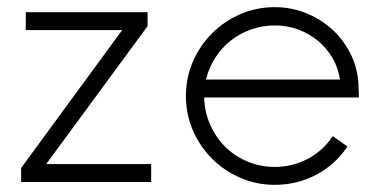

<svg xmlns="http://www.w3.org/2000/svg" viewBox="-20 -522 1071 536"><path d="M39 -14V-53L321 -438H52V-488H392V-449L109 -64H402V-14Z M747 -6Q696 -6 651 -25.5Q606 -45 572 -79Q538 -113 518.5 -158Q499 -203 499 -254Q499 -305 518.5 -350Q538 -395 572 -429Q606 -463 651 -482.5Q696 -502 747 -502Q794 -502 836.5 -484.5Q879 -467 911 -436.5Q943 -406 962 -364.5Q981 -323 981 -275L982 -250H550Q551 -210 566.5 -174.5Q582 -139 608.5 -112.5Q635 -86 671 -71Q707 -56 747 -56Q796 -56 839 -78.5Q882 -101 909 -142L950 -113Q916 -62 862.5 -34Q809 -6 747 -6ZM929 -300Q924 -334 907.5 -361.5Q891 -389 866.5 -409Q842 -429 811.5 -440Q781 -451 747 -451Q713 -451 681.5 -440Q650 -429 624.5 -409Q599 -389 581 -361Q563 -333 555 -300Z"/></svg>

Font: Leon Sans
Style: Light
Weight: 300
Designer: Jongmin Kim
Version: Version 1.2